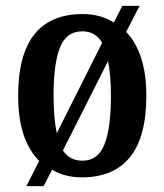

<svg xmlns="http://www.w3.org/2000/svg" viewBox="-20 -596 562 656"><path d="M114 -46Q79 -81 60.5 -136Q42 -191 42 -269Q42 -548 263 -548Q324 -548 369 -519L398 -576H457L411 -487Q444 -453 462 -398.5Q480 -344 480 -269Q480 -128 424 -59Q368 10 260 10Q202 10 158 -16L129 40H70ZM329 -450Q306 -489 261 -489Q207 -489 185 -434Q163 -379 163 -269Q163 -192 174 -141ZM262 -47Q315 -47 337 -103Q359 -159 359 -268Q359 -304 356.5 -333.5Q354 -363 349 -387L195 -82Q218 -47 262 -47Z"/></svg>

Font: Noto Serif Hebrew Condensed SemiBold
Style: Regular
Weight: 600
Width: 3
Designer: Monotype Design Team
Foundry: Monotype Imaging Inc.
Version: Version 2.004; ttfautohint (v1.8.4.7-5d5b)